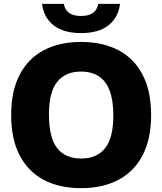

<svg xmlns="http://www.w3.org/2000/svg" viewBox="-20 -968 843 998"><path d="M38 -370Q38 -495 82.5 -580Q127 -665 208.5 -707.5Q290 -750 401.5 -750Q513 -750 594.8 -707.5Q676.5 -665 721 -579.8Q765.5 -494.5 765.5 -370Q765.5 -245.5 721 -160.5Q676.5 -75.5 594.8 -32.8Q513 10 401.5 10Q290 10 208.5 -32.5Q127 -75 82.5 -160Q38 -245 38 -370ZM569 -366.5Q569 -486 526.2 -541Q483.5 -596 401.5 -596Q320 -596 277.2 -542.5Q234.5 -489 234.5 -373.5Q234.5 -253 276.8 -198.5Q319 -144 401.5 -144Q483.5 -144 526.2 -197.8Q569 -251.5 569 -366.5ZM198.5 -948H311.5Q317.5 -916.5 339.2 -900.8Q361 -885 401.5 -885Q441.5 -885 463.2 -900.8Q485 -916.5 491 -948H604Q595 -877 544 -836.5Q493 -796 401.5 -796Q309.5 -796 258.5 -836.5Q207.5 -877 198.5 -948Z"/></svg>

Font: Encode Sans ExtraBold
Style: Regular
Weight: 800
Designer: Multiple Designers
Foundry: Impallari Type
Version: Version 2.000